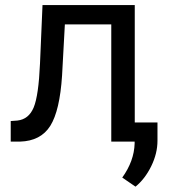

<svg xmlns="http://www.w3.org/2000/svg" viewBox="-20 -548 657 743"><path d="M21.5 0ZM501.5 -528.3V0H410.6V-453.6H231L220.2 -255.9Q211.4 -119.6 174.6 -61Q137.7 -2.4 57.6 0H21.5V-79.6L47.4 -81.5Q91.3 -86.4 110.4 -132.3Q129.4 -178.2 134.8 -302.2L144.5 -528.3ZM504.4 174.3 453.1 139.2Q499 75.2 501 7.3V-74.2H589.4V-3.4Q589.4 45.9 565.2 95.2Q541 144.5 504.4 174.3Z"/></svg>

Font: Roboto-o
Style: o-Regular
Weight: 400
Designer: Google
Version: Version 2.134; 2016; ttfautohint (v1.6)